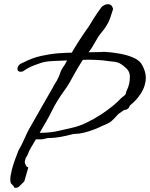

<svg xmlns="http://www.w3.org/2000/svg" viewBox="-20 -796 715 915"><path d="M50 99 49 98Q46 95 45 92Q44 89 41 87Q38 83 33.5 79Q29 75 29 59Q29 43 37 11Q45 -21 68 -79Q83 -104 94.5 -130.5Q106 -157 117 -178Q117 -178 129 -199Q141 -220 158 -250Q175 -280 192.5 -310.5Q210 -341 221.5 -361Q233 -381 233 -381Q235 -387 243 -399Q251 -411 251 -412Q261 -431 264 -440Q267 -449 270.5 -458Q274 -467 287 -485Q288 -487 292 -493.5Q296 -500 300 -508Q271 -507 239.5 -505.5Q208 -504 199 -502Q176 -498 143.5 -485Q111 -472 94 -459Q88 -454 79 -454Q63 -454 63 -469Q63 -476 69 -484Q75 -492 91 -498Q133 -520 176 -529.5Q219 -539 257.5 -542Q296 -545 322 -545Q335 -568 358.5 -604.5Q382 -641 404 -671Q411 -683 421.5 -700Q432 -717 443 -733Q454 -749 461.5 -759Q469 -769 470 -767Q482 -776 494 -776Q514 -776 519 -753Q516 -743 505 -710Q494 -677 462 -639Q447 -621 432 -593Q417 -565 402 -547Q419 -547 434 -547.5Q449 -548 460 -548Q462 -548 466.5 -548.5Q471 -549 476 -549Q515 -547 552.5 -540Q590 -533 618.5 -520Q647 -507 658 -485Q665 -472 670 -457Q675 -442 675 -424Q675 -408 669 -388Q663 -368 648 -345H647Q640 -333 628.5 -320.5Q617 -308 600 -294Q598 -292 596 -286.5Q594 -281 588 -277Q583 -273 576.5 -272.5Q570 -272 566 -268Q546 -256 536 -244Q526 -232 512.5 -220Q499 -208 467 -196Q452 -188 428.5 -179Q405 -170 381 -164Q357 -158 338 -158Q331 -158 311.5 -153Q292 -148 265 -143Q238 -138 207 -138Q204 -138 194.5 -135Q185 -132 179 -132H151Q138 -110 128.5 -94Q119 -78 118 -74Q111 -55 106 -48.5Q101 -42 99 -29Q99 -28 98.5 -27.5Q98 -27 98 -25Q98 -18 103 -8.5Q108 1 111 0Q113 0 114 1.5Q115 3 114 5L96 68L95 69Q89 75 82 82Q75 89 70 94Q62 99 56.5 99Q51 99 50 99ZM169 -163H171Q221 -163 262 -173Q303 -183 323 -187Q356 -194 391.5 -211Q427 -228 460 -249.5Q493 -271 518.5 -292Q544 -313 557 -328Q562 -333 568 -337Q574 -341 577 -345Q581 -350 581 -358L582 -360Q593 -383 596 -398.5Q599 -414 599 -431Q599 -454 582.5 -470Q566 -486 552 -493H553Q537 -501 522.5 -502Q508 -503 503 -504Q472 -509 439.5 -510.5Q407 -512 375 -511L371 -505Q365 -496 354.5 -478.5Q344 -461 333 -441Q322 -421 313 -405Q304 -389 299 -382Q295 -376 282 -358Q269 -340 254 -316Q239 -292 227 -267Q218 -248 202 -220Q186 -192 169 -163Z"/></svg>

Font: Vujahday Script
Style: Regular
Weight: 400
Designer: Robert E. Leuschke
Foundry: Robert E. Leuschke
Version: Version 1.010; ttfautohint (v1.8.3)